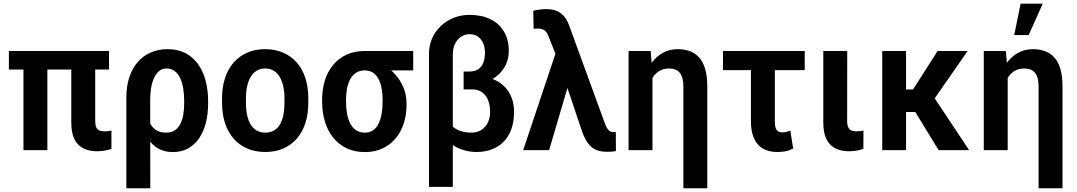

<svg xmlns="http://www.w3.org/2000/svg" viewBox="-20 -800 5737 1023"><path d="M561 -528.3V-429.7H27.3V-528.3ZM232.4 -528.3V0H105V-528.3ZM359.9 -528.3H487.3V-157.7Q487.3 -134.3 492.7 -121.8Q498 -109.4 509.3 -104.7Q520.5 -100.1 536.1 -100.1Q547.9 -100.1 557.6 -101.6Q567.4 -103 573.7 -104.5V-6.8Q558.1 -1.5 539.3 2.2Q520.5 5.9 496.1 5.9Q455.6 5.9 424.8 -9.3Q394 -24.4 377 -57.9Q359.9 -91.3 359.9 -146.5Z M653.3 203.1V-282.7Q653.3 -340.3 668.7 -387.5Q684.1 -434.6 712.9 -468.3Q741.7 -502 782.2 -520Q822.8 -538.1 872.6 -538.1Q926.3 -538.1 966.6 -517.6Q1006.8 -497.1 1034.2 -459.7Q1061.5 -422.4 1075.2 -371.6Q1088.9 -320.8 1088.9 -259.3V-249Q1088.9 -192.4 1076.7 -145Q1064.5 -97.7 1040.5 -62.7Q1016.6 -27.8 981.4 -8.8Q946.3 10.3 900.9 10.3Q856.4 10.3 823.7 -8.3Q791 -26.9 769 -60.5Q747.1 -94.2 733.6 -140.1Q720.2 -186 713.9 -241.2Q715.8 -240.7 726.8 -234.6Q737.8 -228.5 748.5 -222.7Q759.3 -216.8 760.3 -216.8Q763.7 -181.2 774.9 -153.1Q786.1 -125 808.6 -109.1Q831.1 -93.3 865.7 -93.3Q892.1 -93.3 910.4 -105Q928.7 -116.7 939.9 -137.9Q951.2 -159.2 956.3 -187.5Q961.4 -215.8 961.4 -249V-259.3Q961.4 -295.4 956.5 -327.1Q951.7 -358.9 940.4 -383.1Q929.2 -407.2 911.1 -421.1Q893.1 -435.1 867.2 -435.1Q844.2 -435.1 827.9 -421.6Q811.5 -408.2 801 -385Q790.5 -361.8 785.4 -332.8Q780.3 -303.7 780.3 -272.5L780.8 203.1Z M1163.1 -251.5V-276.4Q1163.1 -335.9 1179 -384.3Q1194.8 -432.6 1224.9 -466.8Q1254.9 -501 1297.1 -519.5Q1339.4 -538.1 1392.6 -538.1Q1446.3 -538.1 1488.8 -519.5Q1531.2 -501 1561.3 -466.8Q1591.3 -432.6 1606.9 -384.3Q1622.6 -335.9 1622.6 -276.4V-251.5Q1622.6 -191.9 1606.9 -143.8Q1591.3 -95.7 1561.3 -61.3Q1531.2 -26.9 1489 -8.5Q1446.8 9.8 1393.6 9.8Q1340.3 9.8 1297.6 -8.5Q1254.9 -26.9 1224.9 -61.3Q1194.8 -95.7 1179 -143.8Q1163.1 -191.9 1163.1 -251.5ZM1290.5 -276.4V-251.5Q1290.5 -215.3 1296.9 -186Q1303.2 -156.7 1316.2 -136Q1329.1 -115.2 1348.4 -104.2Q1367.7 -93.3 1393.6 -93.3Q1419.4 -93.3 1439 -104.2Q1458.5 -115.2 1470.9 -136Q1483.4 -156.7 1489.5 -186Q1495.6 -215.3 1495.6 -251.5V-276.4Q1495.6 -312 1489 -341.1Q1482.4 -370.1 1469.7 -391.1Q1457 -412.1 1437.7 -423.6Q1418.5 -435.1 1392.6 -435.1Q1367.2 -435.1 1348.1 -423.6Q1329.1 -412.1 1316.2 -391.1Q1303.2 -370.1 1296.9 -341.1Q1290.5 -312 1290.5 -276.4Z M1696.3 -258.8V-269Q1696.3 -324.7 1711.2 -372.1Q1726.1 -419.4 1755.1 -454.3Q1784.2 -489.3 1826.4 -508.8Q1868.7 -528.3 1923.3 -528.3Q1934.1 -523.9 1944.1 -510.3Q1954.1 -496.6 1969.7 -481.7Q1985.4 -466.8 2012.2 -459Q2047.9 -442.4 2078.4 -411.4Q2108.9 -380.4 2127.4 -339.1Q2146 -297.9 2146 -250V-239.3Q2146 -188 2131.3 -142.8Q2116.7 -97.7 2088.4 -63.2Q2060.1 -28.8 2018.8 -9.3Q1977.5 10.3 1924.3 10.3Q1869.1 10.3 1826.9 -10Q1784.7 -30.3 1755.4 -66.7Q1726.1 -103 1711.2 -152.1Q1696.3 -201.2 1696.3 -258.8ZM1823.7 -269V-258.8Q1823.7 -224.1 1829.1 -194.3Q1834.5 -164.6 1846.2 -141.8Q1857.9 -119.1 1877.2 -106.2Q1896.5 -93.3 1924.3 -93.3Q1950.2 -93.3 1968.3 -106.2Q1986.3 -119.1 1997.3 -141.8Q2008.3 -164.6 2013.4 -194.3Q2018.6 -224.1 2018.6 -258.8V-269Q2018.6 -300.8 2013.4 -328.9Q2008.3 -356.9 1997.3 -378.4Q1986.3 -399.9 1968 -412.4Q1949.7 -424.8 1923.3 -424.8Q1896 -424.8 1877 -412.4Q1857.9 -399.9 1846.2 -378.4Q1834.5 -356.9 1829.1 -328.9Q1823.7 -300.8 1823.7 -269ZM2181.6 -528.3V-424.8H1923.3V-528.3Z M2450.2 -394.5H2512.2Q2577.1 -394.5 2623.3 -370.8Q2669.4 -347.2 2694.1 -304.2Q2718.8 -261.2 2718.8 -203.6Q2718.8 -135.7 2694.1 -87.9Q2669.4 -40 2624.3 -15.1Q2579.1 9.8 2517.6 9.8Q2481.9 9.8 2445.6 -1.7Q2409.2 -13.2 2378.7 -36.9Q2348.1 -60.5 2329.8 -98.1Q2311.5 -135.7 2311.5 -187.5L2358.4 -196.8Q2358.4 -168 2374.5 -144.5Q2390.6 -121.1 2420.7 -107.2Q2450.7 -93.3 2490.7 -93.3Q2522.5 -93.3 2545.2 -107.9Q2567.9 -122.6 2579.6 -147.7Q2591.3 -172.9 2591.3 -204.1Q2591.3 -239.3 2580.6 -266.1Q2569.8 -293 2548.6 -308.3Q2527.3 -323.7 2497.1 -323.7H2450.2ZM2481.9 -720.7Q2545.9 -720.7 2592.8 -697.8Q2639.6 -674.8 2665.3 -631.8Q2690.9 -588.9 2690.9 -528.8Q2690.9 -479.5 2666.5 -439.5Q2642.1 -399.4 2598.1 -375.5Q2554.2 -351.6 2496.1 -351.6H2450.2V-418.9H2480.5Q2510.3 -418.9 2528.6 -431.4Q2546.9 -443.8 2555.4 -466.8Q2564 -489.7 2564 -521.5Q2564 -546.4 2554.9 -568.4Q2545.9 -590.3 2527.8 -604Q2509.8 -617.7 2481.9 -617.7Q2456.5 -617.7 2436.3 -604Q2416 -590.3 2404.3 -566.2Q2392.6 -542 2392.6 -509.3V195.8H2265.6V-509.3Q2265.6 -572.3 2294.9 -619.6Q2324.2 -667 2373.5 -693.8Q2422.9 -720.7 2481.9 -720.7Z M3009.8 -353.5 2905.8 0H2767.6L2948.7 -541.5L3035.6 -538.6ZM2890.6 -751.5Q2915.5 -751.5 2934.8 -745.8Q2954.1 -740.2 2968.8 -729Q2983.4 -717.8 2993.9 -702.1Q3004.4 -686.5 3011.7 -666.5L3201.2 -147Q3206.1 -132.8 3212.2 -121.3Q3218.3 -109.9 3226.6 -103Q3234.9 -96.2 3246.1 -96.2Q3250 -96.2 3253.7 -96.4Q3257.3 -96.7 3261.2 -96.7L3261.7 4.9Q3252.9 6.8 3241.2 7.8Q3229.5 8.8 3214.4 8.8Q3179.2 8.8 3154.3 -2.4Q3129.4 -13.7 3112.3 -37.4Q3095.2 -61 3082 -97.7L2956.1 -471.7L2904.3 -602.1Q2898.4 -619.1 2890.4 -629.2Q2882.3 -639.2 2872.3 -643.6Q2862.3 -647.9 2849.1 -647.9Q2843.3 -647.9 2836.9 -647.7Q2830.6 -647.5 2823.2 -646.5L2821.3 -742.2Q2835 -746.6 2855.2 -749Q2875.5 -751.5 2890.6 -751.5Z M3456.5 -415.5V0H3329.1V-528.3H3446.8ZM3431.6 -281.7 3400.4 -280.8Q3400.4 -336.9 3413.8 -383.8Q3427.2 -430.7 3452.4 -465.3Q3477.5 -500 3512.7 -519Q3547.9 -538.1 3590.8 -538.1Q3626 -538.1 3655 -527.6Q3684.1 -517.1 3705.1 -493.9Q3726.1 -470.7 3737.3 -432.4Q3748.5 -394 3748.5 -337.9V203.1H3621.1V-337.9Q3621.1 -364.3 3616.2 -382.6Q3611.3 -400.9 3601.6 -412.6Q3591.8 -424.3 3577.4 -429.7Q3563 -435.1 3544.4 -435.1Q3516.6 -435.1 3495.4 -423.1Q3474.1 -411.1 3460 -390.1Q3445.8 -369.1 3438.7 -341.6Q3431.6 -314 3431.6 -281.7Z M4267.6 -528.3V-426.3H3832V-528.3ZM3981 -528.3H4108.4V-153.3Q4108.4 -130.9 4113 -117.9Q4117.7 -105 4126.7 -99.9Q4135.7 -94.7 4147.5 -94.7Q4162.1 -94.7 4171.6 -97.7Q4181.2 -100.6 4190.9 -104.5L4206.1 -8.3Q4183.6 2.9 4163.8 6.3Q4144 9.8 4120.6 9.8Q4077.1 9.8 4045.9 -7.8Q4014.6 -25.4 3997.8 -62Q3981 -98.6 3981 -155.8Z M4366.7 -528.3H4494.1L4493.7 -157.7Q4493.7 -134.3 4499.5 -121.8Q4505.4 -109.4 4516.4 -104.7Q4527.3 -100.1 4543 -100.1Q4554.2 -100.1 4564.2 -101.6Q4574.2 -103 4580.6 -104.5L4580.1 -6.8Q4564.9 -1.5 4546.1 2.2Q4527.3 5.9 4502.9 5.9Q4462.4 5.9 4431.6 -9.3Q4400.9 -24.4 4383.8 -57.9Q4366.7 -91.3 4366.7 -146.5Z M4807.6 -528.3V0H4680.7V-528.3ZM5135.7 -528.3 4909.7 -203.1H4782.2L4765.6 -323.2H4844.7L4975.6 -528.3ZM4981 0 4842.8 -226.1 4948.7 -293.5 5143.6 0Z M5349.1 -415.5V0H5221.7V-528.3H5339.4ZM5324.2 -281.7 5293 -280.8Q5293 -336.9 5306.4 -383.8Q5319.8 -430.7 5345 -465.3Q5370.1 -500 5405.3 -519Q5440.4 -538.1 5483.4 -538.1Q5518.6 -538.1 5547.6 -527.6Q5576.7 -517.1 5597.7 -493.9Q5618.7 -470.7 5629.9 -432.4Q5641.1 -394 5641.1 -337.9V203.1H5513.7V-337.9Q5513.7 -364.3 5508.8 -382.6Q5503.9 -400.9 5494.1 -412.6Q5484.4 -424.3 5470 -429.7Q5455.6 -435.1 5437 -435.1Q5409.2 -435.1 5387.9 -423.1Q5366.7 -411.1 5352.5 -390.1Q5338.4 -369.1 5331.3 -341.6Q5324.2 -314 5324.2 -281.7ZM5383.8 -613.3 5418 -780.3H5535.6L5460.9 -613.3Z"/></svg>

Font: Roboto SemiCondensed SemiBold
Style: Regular
Weight: 600
Width: 4
Designer: Christian Robertson
Foundry: Google
Version: Version 3.009; 2024